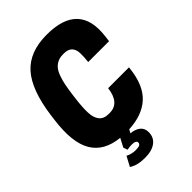

<svg xmlns="http://www.w3.org/2000/svg" viewBox="-289 -908 1237 1237"><g transform="rotate(-45 330.0 -289.0)"><path d="M161.1 188 196.8 121.1Q207 127.9 226.3 133.1Q245.6 138.2 264.2 138.2Q290.5 138.2 300.8 132.3Q311 126.5 311 115.2Q311 94.2 270 94.2Q261.7 94.2 251.5 95.5Q241.2 96.7 235.4 97.7L229 99.1L219.2 69.8L250 11.2Q116.7 -2 62.3 -94.2Q7.8 -186.5 32.2 -370.1L37.1 -408.2Q64.5 -611.3 146.2 -702.6Q228 -793.9 384.8 -793.9Q679.2 -793.9 644 -519L639.2 -480H449.2Q454.6 -525.4 453.1 -558.8Q451.7 -592.3 433.3 -611.1Q415 -629.9 378.9 -629.9H368.2Q340.3 -629.9 319.1 -619.4Q297.9 -608.9 283.7 -591.3Q269.5 -573.7 259 -543.9Q248.5 -514.2 242.2 -483.4Q235.8 -452.6 230 -408.2L225.1 -370.1Q216.3 -301.3 217.8 -252.4Q219.2 -203.6 240.5 -176.8Q261.7 -149.9 305.2 -149.9H315.9Q405.8 -149.9 420.9 -270H610.8L609.9 -261.2Q594.7 -122.6 524.2 -57.6Q453.6 7.3 330.1 13.2L316.9 37.1Q357.9 41 381.8 60.3Q405.8 79.6 405.8 115.2Q405.8 162.6 370.6 189.2Q335.4 215.8 272 215.8Q200.2 215.8 161.1 188Z"/></g></svg>

Font: Cooper Hewitt
Style: Heavy Italic
Weight: 714
Designer: Village Type and Design LLC
Foundry: Cooper Hewitt Smithsonian Design Museum
Version: 1.000